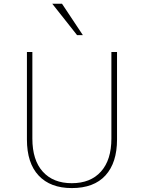

<svg xmlns="http://www.w3.org/2000/svg" viewBox="-20 -961 747 999"><path d="M120.1 -235.4V-690.4H148.4V-240.2Q148.4 -127.9 202.6 -67.9Q256.8 -7.8 353.5 -7.8Q451.2 -7.8 505.4 -68.4Q559.6 -128.9 559.6 -240.2V-690.4H588.9V-235.4Q588.9 -114.3 528.8 -48.3Q468.8 17.6 353.5 17.6Q242.2 17.6 181.2 -47.4Q120.1 -112.3 120.1 -235.4ZM252 -941.4H302.7L411.1 -778.3H380.9Z"/></svg>

Font: Gothic A1 Thin
Style: Regular
Weight: 250
Designer: HanYang I&C Co.,Ltd.
Foundry: HanYang I&C Co.,Ltd.
Version: Version 2.50